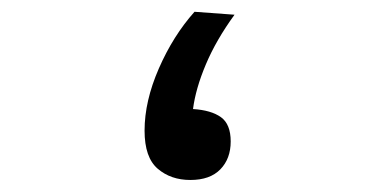

<svg xmlns="http://www.w3.org/2000/svg" viewBox="-20 -298 626 321"><path d="M298.3 2.9Q265.6 2.9 243.7 -15.9Q221.7 -34.7 221.7 -79.6Q221.7 -128.9 245.6 -183.6Q269.5 -238.3 305.2 -278.3L372.1 -273.4Q341.3 -231 324.2 -190.4Q307.1 -149.9 302.7 -115.7Q333 -113.8 349.4 -102.1Q365.7 -90.3 365.7 -61.5Q365.7 -32.7 348.4 -14.9Q331.1 2.9 298.3 2.9Z"/></svg>

Font: CaskaydiaMono NF
Style: Regular
Weight: 400
Designer: Aaron Bell
Foundry: Saja Typeworks
Version: Version 2111.001; ttfautohint (v1.8.4);Nerd Fonts 3.1.1